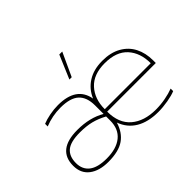

<svg xmlns="http://www.w3.org/2000/svg" viewBox="-145 -1002 1290 1290"><g transform="rotate(-45 500.5 -357.0)"><path d="M523 -729H551L474 -562H452ZM246 15Q161 15 110.5 -23.5Q60 -62 60 -134Q60 -285 250 -285Q368 -285 451 -236V-317Q451 -395 409.5 -433Q368 -471 276 -471Q198 -471 126 -442V-467Q155 -479 196 -487Q237 -495 276 -495Q450 -495 474 -359Q501 -423 558 -459Q615 -495 697 -495Q776 -495 831 -464Q886 -433 913.5 -379Q941 -325 941 -255V-230H479Q479 -120 544.5 -64Q610 -8 721 -8Q767 -8 811.5 -16.5Q856 -25 890 -38V-14Q862 -2 813.5 6.5Q765 15 721 15Q625 15 562 -22.5Q499 -60 473 -132Q451 -59 398 -22Q345 15 246 15ZM479 -253H916Q916 -352 861.5 -412Q807 -472 697 -472Q590 -472 534.5 -411Q479 -350 479 -253ZM250 -261Q162 -261 124 -229.5Q86 -198 86 -134Q86 -74 127.5 -41.5Q169 -9 254 -9Q347 -9 399 -51Q451 -93 451 -173V-212Q403 -238 357 -249.5Q311 -261 250 -261Z"/></g></svg>

Font: Prompt Thin
Style: Regular
Weight: 100
Designer: Katatrad Team
Foundry: CadsonDemak
Version: Version 1.030